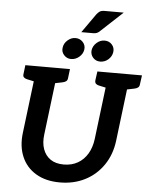

<svg xmlns="http://www.w3.org/2000/svg" viewBox="-69 -1172 969 1235"><g transform="rotate(5 415.5 -554.0)"><path d="M364 8Q273 8 209.5 -30Q146 -68 117.5 -135.5Q89 -203 100 -290L153 -724H291L238 -291Q231 -237 245.5 -196Q260 -155 293.5 -132Q327 -109 379 -109Q431 -109 470 -131.5Q509 -154 533 -194.5Q557 -235 564 -290L617 -724H755L702 -290Q691 -201 645 -133.5Q599 -66 527 -29Q455 8 364 8ZM177 -724 152 -623 96 -635Q83 -638 76 -645Q69 -652 71 -666L78 -724ZM366 -724 359 -666Q358 -652 349.5 -645Q341 -638 326 -635L267 -623V-724ZM642 -724 616 -623 560 -635Q547 -638 540.5 -645Q534 -652 535 -666L543 -724ZM831 -724 823 -666Q822 -652 813.5 -645Q805 -638 790 -635L731 -623L732 -724ZM447 -857Q443 -829 419.5 -809Q396 -789 367 -789Q340 -789 321.5 -809.5Q303 -830 307 -856Q310 -885 333.5 -905.5Q357 -926 384 -926Q413 -926 432 -905.5Q451 -885 447 -857ZM634 -857Q630 -829 607.5 -809Q585 -789 555 -789Q527 -789 509 -809Q491 -829 494 -857Q498 -885 521 -905.5Q544 -926 572 -926Q602 -926 620 -905.5Q638 -885 634 -857ZM556 -1116H679L538 -985Q528 -975 518.5 -971Q509 -967 494 -967H418L504 -1089Q514 -1102 524.5 -1109Q535 -1116 556 -1116Z"/></g></svg>

Font: Aleo
Style: Bold Italic
Weight: 700
Italic angle: -7°
Version: Version 2.001;gftools[0.9.29]